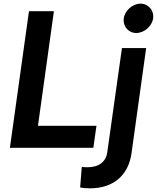

<svg xmlns="http://www.w3.org/2000/svg" viewBox="-20 -806 856 1047"><path d="M34 0H489L506 -120H187L274 -745H138ZM417 216C429 219 450 221 471 221C593 221 679 155 697 31L777 -544H645L565 24C558 77 518 106 458 106C450 106 438 106 426 104ZM655 -706C649 -663 680 -626 723 -626C766 -626 809 -663 815 -706C821 -749 789 -786 746 -786C703 -786 661 -749 655 -706Z"/></svg>

Font: Mluvka Bold
Style: Italic
Weight: 700
Italic angle: -8°
Designer: Modified by Jiří Krblich, Original typeface by Gumpita Rahayu
Foundry: Gumpita Rahayu & Jiří Krblich
Version: Version 2.000;Glyphs 3.1.1 (3134)